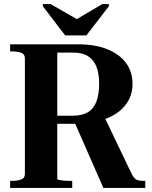

<svg xmlns="http://www.w3.org/2000/svg" viewBox="-20 -929 751 949"><path d="M302 -754H407L518 -898V-909H486L328 -816H392L230 -909H192V-898ZM347 -328 491 0H698V-35H694Q680 -35 668.5 -36.5Q657 -38 649 -44.5Q641 -51 633 -65L495 -353ZM263 -45V-669H343Q386 -669 414 -652Q442 -635 456 -601Q470 -567 470 -516Q470 -463 456.5 -427Q443 -391 414 -374Q385 -357 338 -357H235V-317H346Q352 -317 357 -317Q362 -317 368 -317.5Q374 -318 378 -318Q458 -322 515.5 -347Q573 -372 604 -415Q635 -458 635 -515Q635 -574 603 -617.5Q571 -661 511 -685.5Q451 -710 365 -710H30V-675H38Q65 -675 84 -668.5Q103 -662 103 -641V-69Q103 -48 84 -41.5Q65 -35 38 -35H30V0H337V-35H327Q316 -35 304.5 -35.5Q293 -36 283.5 -37.5Q274 -39 268.5 -40.5Q263 -42 263 -45Z"/></svg>

Font: Roboto Serif 144pt SemiBold
Style: Regular
Weight: 600
Version: Version 1.008